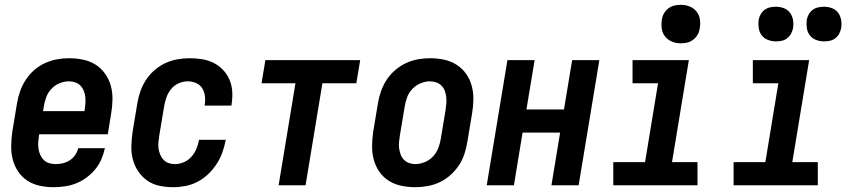

<svg xmlns="http://www.w3.org/2000/svg" viewBox="-20 -770 3540 798"><path d="M203 8Q173 8 145 2Q117 -4 94 -19Q71 -34 55.5 -57Q40 -80 33 -107Q26 -134 26.5 -163.5Q27 -193 31 -222L51 -342Q55 -367 64 -392Q73 -417 87.5 -439Q102 -461 122.5 -479Q143 -497 167.5 -508Q192 -519 217 -523.5Q242 -528 267 -528Q297 -528 325.5 -522Q354 -516 377 -501.5Q400 -487 416.5 -464Q433 -441 440.5 -413.5Q448 -386 447.5 -356.5Q447 -327 442 -298L428 -212H143L142 -207Q140 -193 139 -179Q138 -165 140 -151.5Q142 -138 147.5 -126Q153 -114 162 -105Q171 -96 184 -92Q197 -88 211 -88Q226 -88 241 -91.5Q256 -95 269.5 -103.5Q283 -112 292.5 -126Q302 -140 305 -154H416Q411 -131 401.5 -108.5Q392 -86 376 -66.5Q360 -47 339.5 -32Q319 -17 296.5 -8Q274 1 250 4.5Q226 8 203 8ZM159 -308H331L332 -313Q334 -327 335 -340.5Q336 -354 334.5 -367.5Q333 -381 328 -393Q323 -405 314.5 -414Q306 -423 293 -427.5Q280 -432 267 -432Q247 -432 227.5 -424Q208 -416 193.5 -400.5Q179 -385 172 -365.5Q165 -346 162 -327Z M700 8Q670 8 642 2Q614 -4 592 -19.5Q570 -35 554.5 -58Q539 -81 532 -108Q525 -135 526 -164Q527 -193 531 -222L551 -342Q555 -367 564 -392Q573 -417 587.5 -439Q602 -461 623 -479Q644 -497 668 -508Q692 -519 717.5 -523.5Q743 -528 768 -528Q794 -528 819.5 -524Q845 -520 867 -509Q889 -498 906 -480.5Q923 -463 933 -440.5Q943 -418 945 -392.5Q947 -367 943 -340L942 -331H831V-336Q834 -354 831.5 -372Q829 -390 820 -404Q811 -418 794.5 -425Q778 -432 760 -432Q741 -432 722 -423.5Q703 -415 690.5 -399Q678 -383 671.5 -364.5Q665 -346 662 -327L642 -207Q640 -193 638.5 -179Q637 -165 639 -152Q641 -139 646 -127Q651 -115 660 -105.5Q669 -96 681.5 -92Q694 -88 708 -88Q726 -88 744.5 -96Q763 -104 776 -119Q789 -134 796.5 -152Q804 -170 807 -188V-189H918V-187Q913 -161 904 -136Q895 -111 880 -88Q865 -65 845 -46Q825 -27 801 -14.5Q777 -2 751 3Q725 8 700 8Z M1138 0 1208 -424H1067L1083 -520H1477L1461 -424H1320L1250 0Z M1706 8Q1676 8 1647.5 2Q1619 -4 1595.5 -19Q1572 -34 1556.5 -56.5Q1541 -79 1533.5 -106.5Q1526 -134 1526.5 -163.5Q1527 -193 1531 -222L1551 -342Q1555 -367 1564 -392Q1573 -417 1587.5 -439Q1602 -461 1623 -479Q1644 -497 1668 -508Q1692 -519 1717 -523.5Q1742 -528 1767 -528Q1797 -528 1825.5 -522Q1854 -516 1877.5 -501Q1901 -486 1917 -463.5Q1933 -441 1940.5 -413.5Q1948 -386 1947.5 -356.5Q1947 -327 1942 -298L1922 -178Q1918 -153 1909.5 -128Q1901 -103 1886 -81Q1871 -59 1850.5 -41Q1830 -23 1806 -12Q1782 -1 1756.5 3.5Q1731 8 1706 8ZM1706 -88Q1725 -88 1745 -96Q1765 -104 1779.5 -119.5Q1794 -135 1801.5 -154.5Q1809 -174 1812 -193L1832 -313Q1834 -327 1835 -340.5Q1836 -354 1834.5 -367.5Q1833 -381 1828.5 -393Q1824 -405 1815 -414Q1806 -423 1793.5 -427.5Q1781 -432 1767 -432Q1748 -432 1728.5 -424Q1709 -416 1694 -400.5Q1679 -385 1672 -365.5Q1665 -346 1662 -327L1642 -207Q1640 -193 1638.5 -179.5Q1637 -166 1639 -152.5Q1641 -139 1645.5 -127Q1650 -115 1659 -106Q1668 -97 1680 -92.5Q1692 -88 1706 -88Z M2003 0 2089 -520H2202L2168 -315H2324L2358 -520H2471L2385 0H2272L2308 -219H2152L2116 0Z M2879 0H2529V-96H2661L2715 -424H2609V-520H2843L2773 -96H2879ZM2809 -590Q2790 -590 2773 -597Q2756 -604 2744.5 -618Q2733 -632 2730.5 -651Q2728 -670 2731 -689Q2733 -703 2740 -715Q2747 -727 2758.5 -735.5Q2770 -744 2783 -747Q2796 -750 2810 -750Q2829 -750 2846.5 -743Q2864 -736 2875 -722Q2886 -708 2889 -689Q2892 -670 2888 -651Q2886 -637 2879 -625Q2872 -613 2860.5 -604.5Q2849 -596 2836 -593Q2823 -590 2809 -590Z M3379 0H3029V-96H3161L3215 -424H3109V-520H3343L3273 -96H3379ZM3405 -598Q3388 -598 3372 -604Q3356 -610 3346 -623Q3336 -636 3333.5 -653Q3331 -670 3333 -687Q3335 -699 3341.5 -710.5Q3348 -722 3358.5 -729.5Q3369 -737 3381 -739.5Q3393 -742 3405 -742Q3422 -742 3438 -736Q3454 -730 3463.5 -717Q3473 -704 3476 -687Q3479 -670 3476 -653Q3474 -641 3467.5 -629.5Q3461 -618 3451 -610.5Q3441 -603 3429 -600.5Q3417 -598 3405 -598ZM3205 -598Q3188 -598 3172 -604Q3156 -610 3146 -623Q3136 -636 3133.5 -653Q3131 -670 3133 -687Q3135 -699 3141.5 -710.5Q3148 -722 3158.5 -729.5Q3169 -737 3181 -739.5Q3193 -742 3205 -742Q3222 -742 3238 -736Q3254 -730 3263.5 -717Q3273 -704 3276 -687Q3279 -670 3276 -653Q3274 -641 3267.5 -629.5Q3261 -618 3251 -610.5Q3241 -603 3229 -600.5Q3217 -598 3205 -598Z"/></svg>

Font: Iosevka Term Curly Oblique
Style: Bold
Weight: 700
Italic angle: -9°
Designer: Belleve Invis
Foundry: Belleve Invis
Version: Version 32.3.0